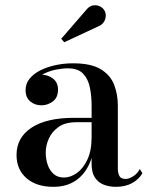

<svg xmlns="http://www.w3.org/2000/svg" viewBox="-20 -713 579 743"><path d="M428.5 10Q402.5 10 381 1.5Q359.5 -7 347 -26.5Q334.5 -46 334.5 -78V-304.5Q334.5 -340.5 328 -373.5Q321.5 -406.5 302 -427.5Q282.5 -448.5 242.5 -448.5Q220.5 -448.5 196.2 -443.5Q172 -438.5 151 -428.2Q130 -418 116.8 -402.2Q103.5 -386.5 103.5 -364.5H80Q80 -391.5 98.8 -407.8Q117.5 -424 140.5 -424Q165 -424 184.8 -409Q204.5 -394 204.5 -366.5Q204.5 -335 184.2 -320.2Q164 -305.5 140.5 -305.5Q114.5 -305.5 96.8 -320.8Q79 -336 79 -364.5Q79 -389.5 94.5 -408.5Q110 -427.5 136.2 -440.8Q162.5 -454 195.2 -461Q228 -468 262 -468Q333 -468 370.5 -444.8Q408 -421.5 422 -384.2Q436 -347 436 -304.5V-60Q436 -43.5 442 -32Q448 -20.5 466.5 -20.5Q479.5 -20.5 495.8 -31Q512 -41.5 521 -59L531 -42.5Q517.5 -19 491.2 -4.5Q465 10 428.5 10ZM186.5 10Q121.5 10 82.8 -23.2Q44 -56.5 44 -113.5Q44 -180.5 101.8 -218.8Q159.5 -257 266 -257H381V-240H275Q232.5 -240 206.8 -221.8Q181 -203.5 169 -176.8Q157 -150 157 -123Q157 -98.5 164.2 -76.5Q171.5 -54.5 187 -40.2Q202.5 -26 227.5 -26Q253 -26 277.5 -43.5Q302 -61 318.2 -95.5Q334.5 -130 334.5 -182.5H346Q346 -125.5 327.2 -82Q308.5 -38.5 273 -14.2Q237.5 10 186.5 10ZM228.5 -549.5 217 -563 314 -675Q325 -689 339 -691.8Q353 -694.5 365.2 -689Q377.5 -683.5 383.5 -673.5Q390 -663.5 389.2 -650.5Q388.5 -637.5 381.2 -627Q374 -616.5 361.5 -611.5Z"/></svg>

Font: Bodoni Moda 11pt Medium
Style: Regular
Weight: 500
Designer: Owen Earl
Foundry: indestructible type
Version: Version 2.004